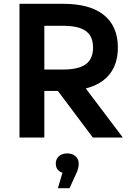

<svg xmlns="http://www.w3.org/2000/svg" viewBox="-20 -720 689 1005"><path d="M82 0H212V-244H283L466 0H623L429 -257C535 -284 597 -354 597 -471C597 -626 489 -700 313 -700H82ZM308 -356H212V-585H308C412 -585 467 -555 467 -471C467 -387 412 -356 308 -356ZM283 265H344L376 195C389 170 392 152 392 136C392 106 369 83 332 83C295 83 272 105 272 136C272 160 284 177 307 184Z"/></svg>

Font: Chess Sans SemiBold
Style: Regular
Weight: 600
Designer: Wolf Bōese
Foundry: Wolf Bōese
Version: Version 7.223;Glyphs 3.3 (3306)